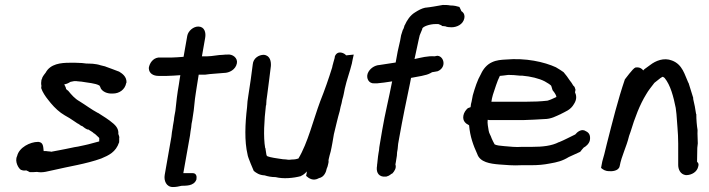

<svg xmlns="http://www.w3.org/2000/svg" viewBox="-20 -711 2860 774"><path d="M49 -82C38 -60 55 -31 65 -26H66C74 -22 82 -24 86 -24C90 -23 96 -19 100 -17H102C111 -17 118 -17 129 -18C153 -13 177 -22 194 -25C257 -40 327 -50 388 -72C419 -85 447 -98 460 -137L461 -139L460 -141L461 -148L460 -150L461 -155C461 -162 459 -165 457 -171C459 -190 448 -203 438 -212C416 -231 398 -241 375 -256H374C348 -270 326 -287 300 -303C282 -313 268 -329 255 -345C253 -347 245 -351 246 -355C245 -360 241 -366 239 -371C248 -372 256 -376 264 -381L279 -384H288C289 -384 291 -383 296 -383C300 -383 301 -382 308 -382C335 -377 364 -376 381 -366C383 -364 383 -361 385 -359V-357C392 -342 412 -332 436 -334C460 -334 484 -349 489 -377L490 -378C491 -403 472 -415 459 -423H458C454 -425 407 -442 407 -442C405 -443 403 -444 397 -445L385 -448C377 -451 364 -453 354 -454H353C347 -454 339 -455 327 -455C321 -456 316 -456 310 -457H309C302 -457 293 -458 284 -458H261C226 -458 183 -454 164 -418C161 -414 154 -406 150 -397V-395C150 -395 148 -393 147 -388C146 -380 145 -374 147 -365L146 -356C151 -340 164 -321 173 -310L185 -295C201 -276 220 -258 241 -246L260 -235C271 -227 284 -220 293 -213H294L307 -204L311 -203L323 -194L332 -189H336C343 -184 354 -179 359 -173H360C365 -170 371 -163 379 -156C381 -154 380 -150 380 -148V-146V-144V-141C359 -136 342 -130 322 -126L294 -120C286 -119 276 -117 267 -115C251 -111 235 -109 217 -105L185 -99V-100H183C182 -100 178 -101 173 -101C170 -102 163 -102 160 -102H156C154 -120 155 -137 135 -139H133C102 -139 57 -117 49 -82Z M580 -435C581 -415 598 -405 619 -405H653C672 -405 688 -407 707 -408C706 -400 703 -387 701 -370C695 -337 690 -296 687 -264C685 -252 682 -240 681 -226L677 -203L676 -195C674 -184 672 -173 671 -160L644 -6C640 17 650 43 677 43C689 43 700 41 712 38C726 37 762 41 772 12V10C774 0 771 -13 757 -13H719L746 -165C747 -175 749 -187 751 -199V-200C751 -207 753 -216 755 -226C757 -239 759 -253 761 -266C762 -277 764 -294 766 -313C769 -329 770 -345 773 -360C776 -380 779 -399 781 -410H807C833 -414 855 -414 883 -417C904 -417 930 -430 935 -456C939 -477 918 -494 896 -491C892 -491 885 -491 879 -490C860 -490 835 -484 816 -484H794L807 -558C811 -579 805 -604 779 -604C760 -604 739 -587 735 -567L720 -482C704 -481 686 -479 670 -479H618C596 -476 583 -456 580 -438Z M999 -452C994 -412 988 -368 981 -325C978 -309 977 -296 976 -279C968 -212 965 -142 978 -88C978 -79 1003 -22 1003 -22C1013 -14 1025 -5 1047 -4C1059 0 1074 3 1091 3C1122 11 1163 7 1193 -1L1194 -2C1203 -6 1210 -12 1217 -20C1217 -18 1216 -15 1216 -12L1214 -2C1224 7 1242 21 1266 7C1287 3 1295 -19 1297 -31C1299 -35 1302 -43 1303 -50L1305 -60L1304 -61L1305 -69C1307 -79 1310 -89 1313 -100C1315 -110 1318 -122 1320 -135L1326 -170C1334 -202 1341 -235 1350 -265V-266C1352 -276 1354 -285 1357 -295L1360 -310C1365 -325 1367 -340 1370 -354C1378 -390 1390 -420 1399 -457V-458C1400 -462 1401 -467 1402 -473L1406 -491L1377 -488H1375C1370 -496 1341 -511 1330 -484L1329 -477C1327 -470 1325 -462 1323 -456V-455C1322 -451 1320 -447 1319 -439C1305 -394 1289 -348 1271 -303C1243 -228 1221 -135 1183 -72C1178 -70 1168 -68 1158 -68H1156C1151 -67 1147 -67 1142 -67C1136 -68 1128 -69 1121 -69L1101 -72C1079 -75 1054 -80 1055 -84V-86L1054 -87C1053 -97 1051 -103 1050 -113V-114H1049C1041 -160 1045 -226 1052 -286L1053 -287C1053 -300 1055 -314 1057 -327C1063 -368 1067 -408 1072 -445C1073 -462 1070 -487 1044 -490H1043C1023 -490 1001 -476 999 -452Z M1462 -414C1456 -396 1466 -373 1490 -375H1500C1521 -377 1536 -379 1561 -383L1560 -379C1548 -316 1532 -253 1521 -188L1511 -129C1510 -121 1508 -114 1508 -106C1507 -99 1505 -90 1504 -81C1503 -75 1503 -69 1502 -63C1501 -55 1501 -50 1500 -46V-43C1496 -22 1502 -2 1525 1H1537C1553 -3 1555 -10 1562 -12C1570 -21 1579 -34 1574 -48L1576 -59C1577 -67 1579 -76 1580 -84V-85C1580 -93 1581 -101 1583 -110C1583 -117 1585 -124 1585 -131L1590 -159C1603 -232 1618 -305 1633 -376L1637 -397C1651 -399 1666 -403 1680 -405L1692 -408C1703 -410 1712 -414 1722 -420C1727 -421 1737 -422 1745 -424L1746 -425H1747C1781 -442 1769 -484 1744 -486H1742L1732 -484C1704 -486 1679 -479 1651 -473C1657 -499 1662 -526 1668 -552C1669 -557 1670 -560 1672 -569C1675 -577 1679 -586 1682 -593V-595C1684 -604 1712 -614 1736 -614H1747C1754 -611 1759 -610 1763 -606H1766C1768 -606 1770 -605 1775 -605C1781 -602 1791 -601 1800 -601C1821 -601 1847 -612 1852 -638C1854 -649 1851 -659 1840 -666C1839 -670 1834 -678 1832 -683C1822 -686 1811 -689 1795 -689C1786 -691 1775 -691 1767 -691H1765C1742 -687 1716 -682 1695 -680H1694C1680 -677 1667 -670 1653 -661C1633 -649 1620 -628 1612 -610L1611 -609C1609 -603 1608 -597 1605 -592L1604 -591L1597 -569L1593 -547C1586 -518 1580 -490 1575 -459C1555 -456 1531 -452 1510 -449C1490 -448 1469 -434 1462 -414Z M1848 -245C1844 -222 1859 -212 1871 -206C1875 -160 1888 -125 1904 -90C1915 -57 1956 -51 1992 -48C2020 -46 2049 -43 2082 -45H2121C2149 -45 2172 -47 2197 -52C2226 -57 2247 -62 2273 -78C2287 -84 2304 -92 2319 -99C2323 -105 2328 -110 2333 -116C2341 -120 2355 -131 2358 -146C2361 -165 2355 -176 2342 -182C2325 -194 2307 -179 2299 -169C2278 -159 2256 -147 2234 -138H2233C2204 -123 2168 -119 2125 -119H2085C2058 -117 2037 -120 2012 -122C1997 -123 1981 -125 1974 -129C1970 -136 1965 -146 1962 -153C1958 -166 1952 -172 1950 -184C1948 -199 1944 -213 1946 -228C1950 -227 1955 -227 1957 -227H2091C2119 -228 2146 -229 2174 -231C2202 -231 2222 -243 2240 -251H2241L2242 -252C2258 -261 2280 -267 2294 -292C2307 -312 2303 -328 2298 -339L2300 -349C2298 -356 2297 -362 2291 -366C2287 -373 2282 -381 2276 -388C2270 -398 2261 -409 2252 -420C2243 -426 2235 -432 2224 -438H2223V-439C2173 -462 2099 -478 2019 -471C2001 -470 1982 -469 1963 -460C1943 -451 1928 -433 1919 -413C1904 -387 1895 -358 1886 -327L1881 -301C1879 -295 1878 -289 1877 -279L1866 -275C1858 -268 1850 -257 1848 -245ZM1961 -301C1962 -309 1964 -319 1967 -329C1976 -355 1983 -381 1995 -405C2004 -406 2016 -407 2029 -409C2043 -409 2059 -408 2076 -406H2085C2119 -403 2153 -395 2176 -383C2184 -378 2204 -368 2203 -362C2206 -355 2206 -347 2211 -343C2216 -337 2223 -326 2223 -320C2215 -317 2209 -313 2201 -310C2195 -308 2188 -305 2186 -305H2185C2159 -302 2131 -301 2104 -301Z M2403 -34C2412 -27 2419 -21 2437 -21C2445 -20 2474 -21 2478 -41C2486 -84 2505 -117 2516 -163L2522 -180C2539 -236 2559 -289 2585 -331C2594 -347 2606 -361 2618 -377L2642 -396C2644 -398 2648 -399 2650 -401H2653C2655 -400 2656 -399 2659 -397C2683 -368 2695 -321 2704 -276L2707 -251C2708 -234 2710 -215 2711 -198C2715 -155 2714 -111 2714 -64V-46C2714 -29 2722 -8 2745 -5H2746C2768 -5 2791 -18 2795 -41C2796 -46 2798 -52 2790 -59C2790 -75 2791 -96 2791 -115L2793 -133C2793 -152 2791 -168 2792 -185V-187C2789 -205 2787 -229 2787 -250V-251L2786 -252C2784 -262 2783 -271 2781 -282L2774 -314L2775 -315C2769 -336 2762 -355 2756 -376V-377H2755C2740 -409 2732 -451 2689 -467C2656 -480 2623 -466 2601 -449C2600 -448 2594 -444 2590 -441L2579 -433C2577 -432 2577 -431 2573 -427C2568 -435 2557 -441 2543 -439H2542C2531 -436 2500 -391 2499 -391C2471 -309 2449 -220 2426 -130L2416 -89C2413 -77 2408 -63 2406 -50Z"/></svg>

Font: Scribbler
Style: ExBdIta
Weight: 800
Designer: Mew Too
Foundry: Cannot Into Space Fonts
Version: Version 1.001